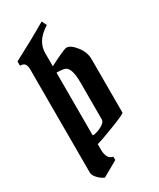

<svg xmlns="http://www.w3.org/2000/svg" viewBox="-235 -841 902 1091"><g transform="rotate(-30 215.5 -295.0)"><path d="M381 -442V-91Q381 -84 292.5 -49.5Q204 -15 170 -6V31Q170 92 211 100V122L110 179Q88 170 69 149.5Q50 129 50 111V-563Q50 -590 41 -601.5Q32 -613 10 -613V-641Q140 -709 242 -769L258 -737Q248 -732 230 -717.5Q212 -703 200 -688Q170 -650 170 -602V-517Q273 -570 290 -570Q316 -570 348.5 -529Q381 -488 381 -442ZM260 -116V-358Q260 -456 224 -469Q207 -475 170 -475V-63Q196 -63 228 -80Q260 -97 260 -116Z"/></g></svg>

Font: Pirata One
Style: Regular
Weight: 400
Designer: Rodrigo Fuenzalida, Nicolas Massi
Foundry: Rodrigo Fuenzalida, Nicolas Massi
Version: Version 1.001